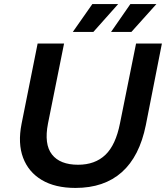

<svg xmlns="http://www.w3.org/2000/svg" viewBox="-20 -914 816 944"><path d="M351 10Q251 10 185.5 -29Q120 -68 93.5 -138.5Q67 -209 86 -305L165 -700H295L216 -307Q196 -205 235.5 -154.5Q275 -104 364 -104Q447 -104 498 -152.5Q549 -201 570 -308L649 -700H776L697 -299Q666 -145 579 -67.5Q492 10 351 10ZM526 -757 621 -894H749L626 -757ZM338 -757 434 -894H561L439 -757Z"/></svg>

Font: Montserrat Thin SemiBold
Style: Italic
Weight: 600
Italic angle: -11.3°
Version: Version 9.000